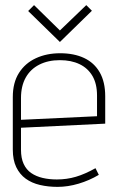

<svg xmlns="http://www.w3.org/2000/svg" viewBox="-20 -718 461 750"><path d="M339 -676 317 -698 214 -599 113 -698 90 -675 214 -554ZM62 -133V-219L391 -235V-342Q391 -398 369.5 -435.5Q348 -473 308.5 -491.5Q269 -510 215 -510Q162 -510 120 -490.5Q78 -471 54 -433Q30 -395 30 -339V-134Q30 -93 43.5 -65Q57 -37 80.5 -20Q104 -3 136 4.5Q168 12 205 12Q245 12 287 -0.5Q329 -13 366 -35L353 -61Q312 -38 276.5 -27.5Q241 -17 202 -17Q172 -17 146.5 -23Q121 -29 102 -42Q83 -55 72.5 -77.5Q62 -100 62 -133ZM359 -345V-264L62 -250V-335Q62 -382 80.5 -415Q99 -448 133.5 -465.5Q168 -483 214 -483Q258 -483 290.5 -467.5Q323 -452 341 -421.5Q359 -391 359 -345Z"/></svg>

Font: Advent Pro ExtraLight
Style: Regular
Weight: 250
Version: Version 3.000